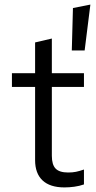

<svg xmlns="http://www.w3.org/2000/svg" viewBox="-20 -807 418 837"><path d="M293 -587 298 -772 374 -787 349 -587ZM261 10Q198 10 165.5 -20.5Q133 -51 133 -109V-428H32V-488H133V-622L206 -639V-488H346V-428H206V-128Q206 -89 222.5 -72Q239 -55 277 -55Q296 -55 311 -58Q326 -61 346 -68V-3Q326 4 304 7Q282 10 261 10Z"/></svg>

Font: Red Hat Text
Style: Regular
Weight: 400
Designer: Pentagram, MCKL
Foundry: MCKL
Version: Version 1.030